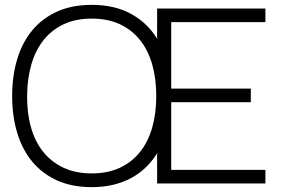

<svg xmlns="http://www.w3.org/2000/svg" viewBox="-20 -755 1162 790"><path d="M357.5 15Q276.5 15 215.2 -12.5Q154 -40 112.8 -89.8Q71.5 -139.5 50.8 -208.5Q30 -277.5 30 -360Q30 -442.5 50.8 -511.5Q71.5 -580.5 112.8 -630.2Q154 -680 215.2 -707.5Q276.5 -735 357.5 -735Q451.5 -735 519 -698Q586.5 -661 626.5 -595.5V-720H1072V-664H684.5V-390.5H1012V-334.5H684.5V-56H1072V0H626.5V-124.5Q606.5 -92 579.5 -66Q552.5 -40 518.8 -22Q485 -4 444.8 5.5Q404.5 15 357.5 15ZM357.5 -41.5Q424 -41.5 473.8 -65Q523.5 -88.5 556.8 -130.5Q590 -172.5 606.5 -231Q623 -289.5 623 -360Q623 -430.5 606.5 -489Q590 -547.5 556.8 -589.5Q523.5 -631.5 473.8 -655Q424 -678.5 357.5 -678.5Q291 -678.5 241.5 -655Q192 -631.5 158.8 -589.5Q125.5 -547.5 108.8 -489Q92 -430.5 91.5 -360Q91 -289.5 107.5 -231Q124 -172.5 157.5 -130.5Q191 -88.5 241 -65Q291 -41.5 357.5 -41.5Z"/></svg>

Font: Vela Sans Light
Style: Regular
Weight: 300
Designer: Principal design: Mikhail Sharanda - project Manrope.
Design modification: Ravid Balaliev
Foundry: Mikhail Sharanda
Version: Version 1.001